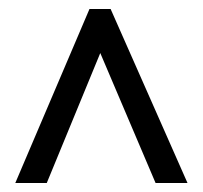

<svg xmlns="http://www.w3.org/2000/svg" viewBox="-20 -739 451 427"><path d="M179 -719H226L397 -332H326L203 -621L84 -332H14Z"/></svg>

Font: Noto Sans Devanagari ExtraCondensed
Style: Regular
Weight: 400
Width: 2
Designer: Jelle Bosma - Monotype Design Team
Foundry: Monotype Imaging Inc.
Version: Version 2.006